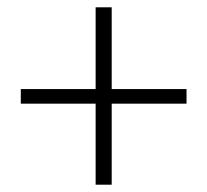

<svg xmlns="http://www.w3.org/2000/svg" viewBox="-20 -628 568 526"><path d="M242 -122V-344H37V-384H242V-608H286V-384H491V-344H286V-122Z"/></svg>

Font: Noto Sans JP ExtraLight
Style: Regular
Weight: 250
Designer: Ryoko NISHIZUKA  (kana, bopomofo & ideographs); Paul D. Hunt (Latin, Greek & Cyrillic); Sandoll Communications , Soo-you
Foundry: Adobe
Version: Version 2.004-H2;hotconv 1.0.118;makeotfexe 2.5.65603